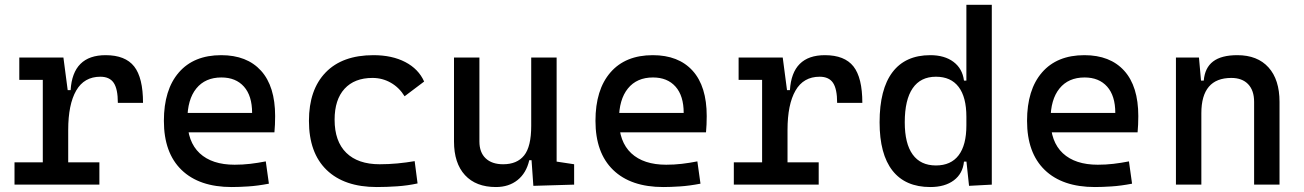

<svg xmlns="http://www.w3.org/2000/svg" viewBox="-20 -752 5313 782"><path d="M257.8 -222.7 227.5 -384.8H267.6Q276.4 -527.3 410.2 -527.3Q490.2 -527.3 526.4 -481.4Q562.5 -435.5 562.5 -333H460Q460 -389.6 443.1 -414.6Q426.3 -439.5 388.7 -439.5Q322.8 -439.5 290.3 -383.1Q257.8 -326.7 257.8 -222.7ZM39.1 0V-90.8H384.8V0ZM154.3 0V-517.6H238.3L257.8 -369.1V0ZM58.6 -426.8V-517.6H231.4L241.2 -426.8Z M923.8 9.8Q791.5 9.8 719.5 -59.8Q647.5 -129.4 647.5 -259.8Q647.5 -386.7 708.5 -457Q769.5 -527.3 880.9 -527.3Q985.8 -527.3 1043.2 -463.9Q1100.6 -400.4 1100.6 -279.3Q1100.6 -243.7 1097.7 -212.9H734.4V-292H1006.8Q1006.8 -361.8 973.6 -399.2Q940.4 -436.5 881.8 -436.5Q815.9 -436.5 779.5 -391.6Q743.2 -346.7 743.2 -264.6Q743.2 -174.8 793.2 -127.9Q843.3 -81.1 935.5 -81.1Q967.8 -81.1 999 -84.7Q1030.3 -88.4 1062.5 -94.7L1075.2 -3.9Q1029.3 4.9 991.2 7.3Q953.1 9.8 923.8 9.8Z M1514.6 9.8Q1382.3 9.8 1310.3 -59.8Q1238.3 -129.4 1238.3 -259.8Q1238.3 -386.7 1306.4 -457Q1374.5 -527.3 1501 -527.3Q1576.7 -527.3 1630.6 -499.3Q1684.6 -471.2 1707.5 -419.9L1627.9 -359.9Q1606 -395.5 1571.8 -415Q1537.6 -434.6 1497.1 -434.6Q1423.8 -434.6 1383.3 -390.4Q1342.8 -346.2 1342.8 -264.6Q1342.8 -176.3 1390.4 -129.6Q1438 -83 1526.4 -83Q1562.5 -83 1598.6 -86.4Q1634.8 -89.8 1668.9 -95.7L1680.7 -4.9Q1640.6 3.9 1597.9 6.8Q1555.2 9.8 1514.6 9.8Z M2000 9.8Q1918.5 9.8 1873.8 -38.8Q1829.1 -87.4 1829.1 -175.8V-517.6H1932.6V-175.8Q1932.6 -131.3 1958 -107.2Q1983.4 -83 2029.3 -83Q2085.9 -83 2114.7 -118.9Q2143.6 -154.8 2143.6 -239.3L2169.9 -99.6H2135.7Q2123.5 -46.9 2087.9 -18.6Q2052.2 9.8 2000 9.8ZM2152.3 4.9 2143.6 -119.1V-210H2247.1V-93.8L2318.4 -83V0ZM2143.6 -146.5V-517.6H2247.1V-175.8Z M2681.6 9.8Q2549.3 9.8 2477.3 -59.8Q2405.3 -129.4 2405.3 -259.8Q2405.3 -386.7 2466.3 -457Q2527.3 -527.3 2638.7 -527.3Q2743.7 -527.3 2801 -463.9Q2858.4 -400.4 2858.4 -279.3Q2858.4 -243.7 2855.5 -212.9H2492.2V-292H2764.6Q2764.6 -361.8 2731.4 -399.2Q2698.2 -436.5 2639.6 -436.5Q2573.7 -436.5 2537.4 -391.6Q2501 -346.7 2501 -264.6Q2501 -174.8 2551 -127.9Q2601.1 -81.1 2693.4 -81.1Q2725.6 -81.1 2756.8 -84.7Q2788.1 -88.4 2820.3 -94.7L2833 -3.9Q2787.1 4.9 2749 7.3Q2710.9 9.8 2681.6 9.8Z M3187.5 -222.7 3157.2 -384.8H3197.3Q3206.1 -527.3 3339.8 -527.3Q3419.9 -527.3 3456.1 -481.4Q3492.2 -435.5 3492.2 -333H3389.6Q3389.6 -389.6 3372.8 -414.6Q3356 -439.5 3318.4 -439.5Q3252.4 -439.5 3220 -383.1Q3187.5 -326.7 3187.5 -222.7ZM2968.8 0V-90.8H3314.5V0ZM3084 0V-517.6H3168L3187.5 -369.1V0ZM2988.3 -426.8V-517.6H3161.1L3170.9 -426.8Z M3769 9.8Q3667.5 9.8 3615 -57.1Q3562.5 -124 3562.5 -253.9Q3562.5 -388.7 3615 -458Q3667.5 -527.3 3769 -527.3Q3827.1 -527.3 3863.5 -500Q3899.9 -472.7 3906.2 -423.8H3946.3L3916 -276.4Q3916 -356.4 3884.5 -397.9Q3853 -439.5 3792 -439.5Q3729.5 -439.5 3697.3 -392.6Q3665 -345.7 3665 -253.9Q3665 -167 3697.3 -122.6Q3729.5 -78.1 3792 -78.1Q3853 -78.1 3884.5 -119.6Q3916 -161.1 3916 -241.2L3951.2 -93.8H3906.2Q3901.4 -44.9 3865 -17.6Q3828.6 9.8 3769 9.8ZM3926.8 4.9 3916 -96.7V-732.4H4019.5V0Z M4439.5 9.8Q4307.1 9.8 4235.1 -59.8Q4163.1 -129.4 4163.1 -259.8Q4163.1 -386.7 4224.1 -457Q4285.2 -527.3 4396.5 -527.3Q4501.5 -527.3 4558.8 -463.9Q4616.2 -400.4 4616.2 -279.3Q4616.2 -243.7 4613.3 -212.9H4250V-292H4522.5Q4522.5 -361.8 4489.3 -399.2Q4456.1 -436.5 4397.5 -436.5Q4331.5 -436.5 4295.2 -391.6Q4258.8 -346.7 4258.8 -264.6Q4258.8 -174.8 4308.8 -127.9Q4358.9 -81.1 4451.2 -81.1Q4483.4 -81.1 4514.6 -84.7Q4545.9 -88.4 4578.1 -94.7L4590.8 -3.9Q4544.9 4.9 4506.8 7.3Q4468.8 9.8 4439.5 9.8Z M5087.9 0V-336.9Q5087.9 -383.8 5063.5 -409.2Q5039.1 -434.6 4995.1 -434.6Q4873 -434.6 4873 -291L4842.8 -423.8H4882.8Q4887.2 -476.1 4920.9 -501.7Q4954.6 -527.3 5019.5 -527.3Q5101.6 -527.3 5146.5 -477.5Q5191.4 -427.7 5191.4 -336.9V0ZM4769.5 0V-517.6H4863.3L4873 -408.2V0Z"/></svg>

Font: Cascadia Code
Style: Regular
Weight: 400
Designer: Aaron Bell
Foundry: Saja Typeworks
Version: Version 2404.023